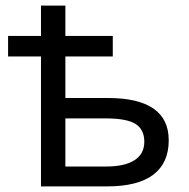

<svg xmlns="http://www.w3.org/2000/svg" viewBox="-20 -664 675 684"><path d="M212.9 -536.1H381.8V-462.9H212.9V-314.9H363.8Q581.1 -314.9 581.1 -164.1Q581.1 -83.5 526.1 -41.7Q471.2 0 361.8 0H126V-462.9H8.8V-536.1H126V-644H212.9ZM212.9 -242.2V-70.8H357.9Q424.3 -70.8 459.2 -93.3Q494.1 -115.7 494.1 -159.2Q494.1 -202.6 462.9 -222.4Q431.6 -242.2 356 -242.2Z"/></svg>

Font: NotoPenekeko
Style: Regular
Weight: 400
Designer: Monotype Design team
Foundry: Monotype Imaging Inc.
Version: Version 1.04